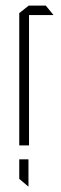

<svg xmlns="http://www.w3.org/2000/svg" viewBox="-20 -521 220 688"><path d="M49 0V-474L83 -501H84V0ZM84 -467V-501H144L171 -468V-467ZM81 147 49 120V50H82V147Z"/></svg>

Font: Foldit ExtraLight
Style: Regular
Weight: 250
Version: Version 1.003